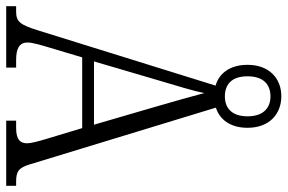

<svg xmlns="http://www.w3.org/2000/svg" viewBox="-174 -753 927 619"><g transform="rotate(90 289.5 -443.5)"><path d="M0 0H198V-32H173C134 -32 117 -44 117 -69C117 -85 127 -118 133 -138L165 -245H393L428 -129C435 -106 442 -80 442 -68C442 -44 429 -32 392 -32H369V0H579V-32H566C534 -32 521 -39 510 -76L327 -676C365 -688 392 -722 392 -778C392 -849 347 -887 290 -887C234 -887 189 -849 189 -778C189 -721 217 -686 256 -675L79 -106C60 -44 50 -32 17 -32H0ZM291 -705C254 -705 226 -725 226 -778C226 -831 254 -852 291 -852C326 -852 355 -831 355 -778C355 -725 326 -705 291 -705ZM178 -283 240 -494C256 -548 273 -602 280 -639C290 -601 305 -547 324 -482L382 -283Z"/></g></svg>

Font: Noto Serif Myanmar Condensed Light
Style: Regular
Weight: 300
Width: 3
Designer: Ben Mitchell and the Monotype Design Team
Foundry: Monotype Imaging Inc.
Version: Version 2.106